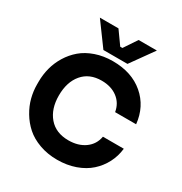

<svg xmlns="http://www.w3.org/2000/svg" viewBox="-219 -1125 1239 1306"><g transform="rotate(30 400.0 -472.5)"><path d="M505.9 -785.2H316.9L186 -963.9H332L404.8 -861.8H421.9L490.2 -963.9H633.8ZM43 -356V-377.9Q43 -433.6 56.9 -486.6Q70.8 -539.6 100.3 -587.9Q129.9 -636.2 172.6 -672.6Q215.3 -709 277.1 -730.5Q338.9 -752 412.1 -752Q560.1 -752 654.3 -671.6Q748.5 -591.3 762.2 -459H597.2Q586.4 -523.9 536.6 -561.5Q486.8 -599.1 412.1 -599.1Q316.4 -599.1 262.7 -535.6Q209 -472.2 209 -366.2Q209 -261.2 263.7 -197.5Q318.4 -133.8 417 -133.8Q493.7 -133.8 545.7 -171.1Q597.7 -208.5 608.9 -272.9H772.9Q766.1 -211.9 738.8 -159.2Q711.4 -106.4 667 -66.7Q622.6 -26.9 557.9 -3.9Q493.2 19 417 19Q340.8 19 277.1 -4.2Q213.4 -27.3 170.9 -65.2Q128.4 -103 98.9 -152.6Q69.3 -202.1 56.2 -253.4Q43 -304.7 43 -356Z"/></g></svg>

Font: Sora
Style: Bold
Weight: 700
Designer: Jonathan Barnbrook, Julián Moncada
Foundry: Barnbrook Fonts
Version: Version 2.000